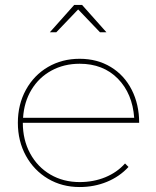

<svg xmlns="http://www.w3.org/2000/svg" viewBox="-20 -754 629 774"><path d="M484 -95 498 -81Q462 -42 411 -21Q360 0 301 0Q230 0 173.5 -33.5Q117 -67 84.5 -126Q52 -185 52 -259Q52 -333 84.5 -392Q117 -451 173.5 -484Q230 -517 301 -517Q372 -517 426.5 -484Q481 -451 511 -392Q541 -333 541 -259H72Q72 -190 101.5 -135.5Q131 -81 183 -50.5Q235 -20 301 -20Q357 -20 404.5 -39.5Q452 -59 484 -95ZM73 -279H521Q514 -377 455 -437Q396 -497 301 -497Q238 -497 187.5 -469.5Q137 -442 107 -392.5Q77 -343 73 -279ZM383 -624 295 -716 207 -624H181L279 -734H311L409 -624Z"/></svg>

Font: Montserrat-Arabic Thin
Style: Regular
Weight: 250
Designer: Mohamed Gaber
Foundry: Kief Type Foundry
Version: Version 5.008